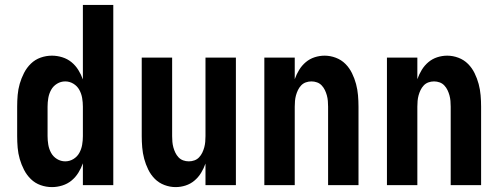

<svg xmlns="http://www.w3.org/2000/svg" viewBox="-20 -755 2040 783"><path d="M192 8Q168 8 145.5 0Q123 -8 106 -24.5Q89 -41 78 -62.5Q67 -84 60.5 -106.5Q54 -129 52 -152.5Q50 -176 50 -200V-320Q50 -344 52 -367.5Q54 -391 60.5 -413.5Q67 -436 78 -457.5Q89 -479 106 -495.5Q123 -512 145.5 -520Q168 -528 192 -528Q213 -528 234 -521.5Q255 -515 271.5 -501.5Q288 -488 299.5 -469.5Q311 -451 318 -431V-735H442V0H318V-89Q311 -69 299.5 -50.5Q288 -32 271.5 -18.5Q255 -5 234 1.5Q213 8 192 8ZM246 -97Q264 -97 279.5 -106.5Q295 -116 303.5 -131.5Q312 -147 315 -164.5Q318 -182 318 -200V-320Q318 -338 315 -355.5Q312 -373 303.5 -388.5Q295 -404 279.5 -413.5Q264 -423 246 -423Q228 -423 212.5 -413.5Q197 -404 188.5 -388.5Q180 -373 177 -355.5Q174 -338 174 -320V-200Q174 -182 177 -164.5Q180 -147 188.5 -131.5Q197 -116 212.5 -106.5Q228 -97 246 -97Z M696 8Q673 8 650.5 -0.5Q628 -9 611.5 -25.5Q595 -42 584.5 -63.5Q574 -85 568 -107.5Q562 -130 560 -153.5Q558 -177 558 -200V-520H682V-200Q682 -188 683 -176.5Q684 -165 687 -154Q690 -143 695 -132.5Q700 -122 708 -113.5Q716 -105 727 -101Q738 -97 750 -97Q762 -97 773 -101Q784 -105 792 -113.5Q800 -122 805 -132.5Q810 -143 813 -154Q816 -165 817 -176.5Q818 -188 818 -200V-520H942V0H818V-88Q811 -68 800 -50Q789 -32 773 -18.5Q757 -5 737 1.5Q717 8 696 8Z M1058 0V-520H1182V-432Q1189 -452 1200 -470Q1211 -488 1227 -501.5Q1243 -515 1263 -521.5Q1283 -528 1304 -528Q1327 -528 1349.5 -519.5Q1372 -511 1388.5 -494.5Q1405 -478 1415.5 -456.5Q1426 -435 1432 -412.5Q1438 -390 1440 -366.5Q1442 -343 1442 -320V0H1318V-320Q1318 -332 1317 -343.5Q1316 -355 1313 -366Q1310 -377 1305 -387.5Q1300 -398 1292 -406.5Q1284 -415 1273 -419Q1262 -423 1250 -423Q1238 -423 1227 -419Q1216 -415 1208 -406.5Q1200 -398 1195 -387.5Q1190 -377 1187 -366Q1184 -355 1183 -343.5Q1182 -332 1182 -320V0Z M1558 0V-520H1682V-432Q1689 -452 1700 -470Q1711 -488 1727 -501.5Q1743 -515 1763 -521.5Q1783 -528 1804 -528Q1827 -528 1849.5 -519.5Q1872 -511 1888.5 -494.5Q1905 -478 1915.5 -456.5Q1926 -435 1932 -412.5Q1938 -390 1940 -366.5Q1942 -343 1942 -320V0H1818V-320Q1818 -332 1817 -343.5Q1816 -355 1813 -366Q1810 -377 1805 -387.5Q1800 -398 1792 -406.5Q1784 -415 1773 -419Q1762 -423 1750 -423Q1738 -423 1727 -419Q1716 -415 1708 -406.5Q1700 -398 1695 -387.5Q1690 -377 1687 -366Q1684 -355 1683 -343.5Q1682 -332 1682 -320V0Z"/></svg>

Font: Iosevka Term Curly Extrabold
Style: Regular
Weight: 800
Designer: Belleve Invis
Foundry: Belleve Invis
Version: Version 32.3.0